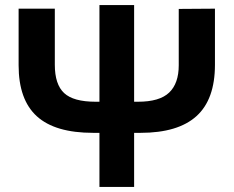

<svg xmlns="http://www.w3.org/2000/svg" viewBox="-20 -733 916 753"><path d="M823 -479Q823 -343 750.5 -277.5Q678 -212 531 -212H506V0H370V-212H345Q196 -212 124.5 -277Q53 -342 53 -477V-699H195V-479Q195 -402 231.5 -368Q268 -334 355 -334H370V-713H506V-334H521Q606 -334 643.5 -370Q681 -406 681 -477V-698L823 -699Z"/></svg>

Font: Montserrat GRBold
Style: Regular
Weight: 700
Designer: Julieta Ulanovsky
Foundry: Julieta Ulanovsky
Version: Version 1.00 May 29, 2023, initial release